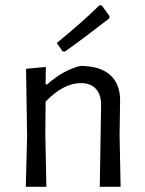

<svg xmlns="http://www.w3.org/2000/svg" viewBox="-20 -717 555 737"><path d="M349 -375C362.3 -359.7 368.7 -338.3 368 -311L363 0H443L439 -199L441 -329C441.7 -372.3 429 -405.7 403 -429C377 -452.3 338.7 -464 288 -464C244.7 -453.3 202.3 -429.7 161 -393H155L156 -460L80 -453L84 -194L79 0H158L154 -201L155 -327C201 -374.3 246 -398 290 -398C316 -398 335.7 -390.3 349 -375ZM401 -654 371 -696 362 -697C318 -653.7 263.3 -605.3 198 -552L220 -520L229 -519C276.3 -552.3 333 -594.7 399 -646Z"/></svg>

Font: Alegreya Sans
Style: Regular
Weight: 400
Designer: Juan Pablo del Peral
Foundry: Huerta Tipografica
Version: Version 1.000;PS 001.000;hotconv 1.0.70;makeotf.lib2.5.58329